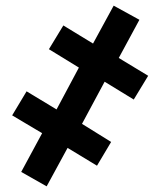

<svg xmlns="http://www.w3.org/2000/svg" viewBox="-20 -654 557 679"><path d="M145 5 219 -131 323 -68 373 -152 270 -216 350 -365 453 -302 504 -386 400 -449 473 -584 382 -634 309 -500 204 -564 153 -480 259 -415 180 -267 74 -331 23 -246 129 -183 55 -46Z"/></svg>

Font: Noto Sans Display SemiCondensed Extra
Style: Italic
Weight: 800
Width: 4
Italic angle: -12°
Designer: Monotype Design Team
Foundry: Monotype Imaging Inc.
Version: Version 1.900